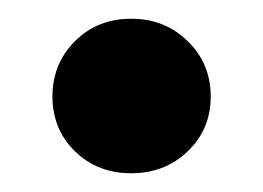

<svg xmlns="http://www.w3.org/2000/svg" viewBox="-20 -173 281 205"><path d="M180.5 -11.5Q156 12 120 12Q84 12 60 -11.5Q36 -35 36 -70Q36 -105 60 -129Q84 -153 120 -153Q156 -153 180.5 -129Q205 -105 205 -70Q205 -35 180.5 -11.5Z"/></svg>

Font: ReCut ExtraBold
Style: Regular
Weight: 800
Designer: Giant Group (for alternate capitals set)
Version: Version 2.002;FEAKit 1.0